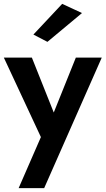

<svg xmlns="http://www.w3.org/2000/svg" viewBox="-27 -760 550 1000"><path d="M503 -460 203 220H70L186 -46L-7 -460H139L253 -174L368 -460ZM400 -692 220 -542 147 -580 297 -740Z"/></svg>

Font: Renner*
Style: Semi
Weight: 600
Version: Version 003.000 ; ttfautohint (v0.97) -l 8 -r 50 -G 200 -x 1